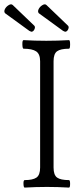

<svg xmlns="http://www.w3.org/2000/svg" viewBox="-57 -848 374 871"><path d="M85 -704Q84 -704 76 -708L-34 -788Q-40 -795 -35 -806Q-30 -817 -18 -824.5Q-6 -832 1 -825L99 -731Q104 -725 99 -714.5Q94 -704 85 -704ZM238 -704Q237 -704 229 -708L119 -788Q113 -795 118 -806Q123 -817 135 -824.5Q147 -832 154 -825L252 -731Q257 -725 252 -714.5Q247 -704 238 -704ZM55 3Q50 3 49.5 -14Q49 -31 55 -31Q92 -31 108.5 -42.5Q125 -54 125 -88V-570Q125 -603 107 -615Q89 -627 50 -627Q45 -627 44.5 -646.5Q44 -666 50 -666Q101 -663 153 -663Q204 -663 256 -666Q261 -666 261 -646.5Q261 -627 256 -627Q218 -627 202 -615.5Q186 -604 186 -570V-88Q186 -54 202 -42.5Q218 -31 256 -31Q261 -31 261 -14Q261 3 256 3Q205 0 156 0Q106 0 55 3Z"/></svg>

Font: Junicode Cond Light
Style: Regular
Weight: 300
Width: 3
Designer: Peter S. Baker
Version: Version 2.201